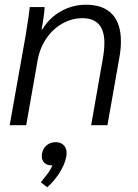

<svg xmlns="http://www.w3.org/2000/svg" viewBox="-20 -530 585 813"><path d="M88 -376Q104 -474 106 -500H169Q167 -463 156 -405H159Q188 -454 237.5 -482Q287 -510 344 -510Q417 -510 454.5 -470.5Q492 -431 492 -355Q492 -320 485 -284L435 0H366L416 -285Q422 -320 422 -348Q422 -453 329 -453Q284 -453 243.5 -430Q203 -407 175.5 -366Q148 -325 139 -273L91 0H21ZM262 117Q262 149 239 190Q216 231 180 263L153 242Q174 216 184.5 201.5Q195 187 202 170H196Q179 170 168 159.5Q157 149 157 132Q157 106 173.5 89Q190 72 216 72Q237 72 249.5 84.5Q262 97 262 117Z"/></svg>

Font: Sarabun Light
Style: Italic
Weight: 300
Italic angle: -10°
Designer: Suppakit Chalermlarp | Katatrad Co.,Ltd.
Foundry: Cadson Demak Co.,Ltd.
Version: Version 1.000; ttfautohint (v1.6)